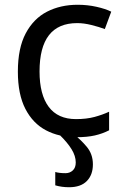

<svg xmlns="http://www.w3.org/2000/svg" viewBox="-20 -566 520 806"><path d="M300 10Q228 10 173 -19Q118 -48 86.5 -109Q55 -170 55 -265Q55 -364 88 -426Q121 -488 177.5 -517Q234 -546 306 -546Q347 -546 385 -537.5Q423 -529 447 -517L420 -444Q396 -453 364 -461Q332 -469 304 -469Q146 -469 146 -266Q146 -169 184.5 -117.5Q223 -66 299 -66Q343 -66 376.5 -75Q410 -84 438 -97V-19Q411 -5 378.5 2.5Q346 10 300 10ZM298 116Q298 89 280.5 60.5Q263 32 230 0H292Q318 19 344 50Q370 81 370 124Q370 168 344.5 194Q319 220 270 220Q239 220 212 212V156Q229 161 255 161Q273 161 285.5 149.5Q298 138 298 116Z"/></svg>

Font: Noto IKEA Arabic
Style: Regular
Weight: 400
Designer: Monotype Design Team
Foundry: Monotype Imaging Inc.
Version: Version 1.200